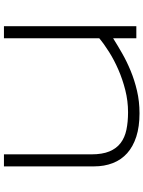

<svg xmlns="http://www.w3.org/2000/svg" viewBox="103 -830 727 973"><g transform="rotate(90 466.5 -343.5)"><path d="M762.2 0V-442.9Q762.2 -498.5 747.3 -534.4Q732.4 -570.3 704.8 -591.3Q677.2 -612.3 637.7 -620.6Q598.1 -628.9 548.8 -628.9Q491.7 -628.9 436.8 -615Q381.8 -601.1 333 -579.8Q284.2 -558.6 243.2 -532.7Q202.1 -506.8 173.8 -482.9V0H112.8V-670.9H173.8V-553.2Q208 -574.7 249.3 -598.4Q290.5 -622.1 338.1 -641.8Q385.7 -661.6 439.9 -674.3Q494.1 -687 554.2 -687Q622.1 -687 672.6 -670.7Q723.1 -654.3 756.6 -624.3Q790 -594.2 806.6 -551.5Q823.2 -508.8 823.2 -456.1V0Z"/></g></svg>

Font: Syncopate
Style: Regular
Weight: 300
Width: 7
Designer: Astigmatic (AOETI)
Foundry: Astigmatic (AOETI)
Version: Version 001.000